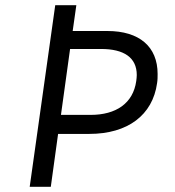

<svg xmlns="http://www.w3.org/2000/svg" viewBox="-20 -717 671 737"><path d="M94 0H175L203 -203H323C470 -203 566 -275 583 -398C585 -410 585 -422 585 -433C585 -538 515 -598 392 -598H259L273 -697H192ZM214 -276 249 -529H368C456 -529 505 -496 505 -429C505 -422 504 -414 503 -406C491 -320 425 -276 328 -276Z"/></svg>

Font: HK Grotesk
Style: Italic
Weight: 400
Italic angle: -16°
Designer: Alfredo Marco Pradil
Foundry: Hanken Design Co.
Version: Version 3.001;FEAKit 1.0